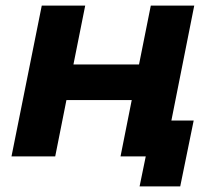

<svg xmlns="http://www.w3.org/2000/svg" viewBox="-20 -558 760 685"><path d="M129 -538H284L242 -328H476L518 -538H673L566 0H410L450 -201H217L177 0H21ZM671 -128 623 107H478L500 0H410L436 -128Z"/></svg>

Font: Montserrat Alternates
Style: Bold Italic
Weight: 700
Italic angle: -11.3°
Designer: Julieta Ulanovsky
Foundry: Julieta Ulanovsky
Version: Version 7.200